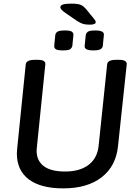

<svg xmlns="http://www.w3.org/2000/svg" viewBox="-20 -1032 752 1059"><path d="M73 -186Q73 -195 75 -215L122 -677Q125 -702 172 -702H187Q211 -702 221 -696Q231 -690 230 -677L183 -216Q182 -210 182 -200Q182 -146 221 -116Q260 -86 339 -86Q421 -86 469 -123Q517 -160 524 -228L571 -677Q573 -702 620 -702H636Q660 -702 670 -695.5Q680 -689 679 -677L631 -227Q620 -116 541 -54.5Q462 7 329 7Q205 7 139 -42.5Q73 -92 73 -186ZM279 -779 285 -839Q286 -849 296 -856.5Q306 -864 338 -864Q369 -864 377.5 -856.5Q386 -849 385 -839L379 -779Q377 -769 368.5 -761.5Q360 -754 327 -754Q295 -754 286.5 -761.5Q278 -769 279 -779ZM447 -779 453 -839Q455 -849 464 -856.5Q473 -864 506 -864Q556 -864 553 -839L547 -779Q546 -769 536 -761.5Q526 -754 494 -754Q444 -754 447 -779ZM406 -916 346 -957Q327 -970 320 -977.5Q313 -985 313 -992Q313 -1003 328 -1007.5Q343 -1012 374 -1012Q408 -1012 424.5 -1005.5Q441 -999 457 -979L498 -929Q508 -918 508 -910Q508 -903 499.5 -899.5Q491 -896 476 -896Q452 -896 438.5 -900Q425 -904 406 -916Z"/></svg>

Font: Asap-MediumItalic
Style: Italic
Weight: 500
Italic angle: -6°
Designer: Pablo Cosgaya
Foundry: Omnibus-Type
Version: Version 2.000; ttfautohint (v1.8)